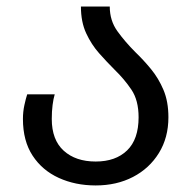

<svg xmlns="http://www.w3.org/2000/svg" viewBox="-20 -556 589 586"><path d="M272 10Q210 10 159.5 -13Q109 -36 79.5 -81Q50 -126 50 -193Q50 -215 54.5 -235.5Q59 -256 63 -268H147Q143 -255 140.5 -235.5Q138 -216 138 -193Q138 -129 174.5 -96Q211 -63 272 -63Q333 -63 368 -97Q403 -131 403 -198Q403 -250 381 -282.5Q359 -315 330 -343Q306 -367 282.5 -393.5Q259 -420 243 -454.5Q227 -489 227 -536H315Q315 -493 338.5 -460.5Q362 -428 393 -397Q418 -373 441 -345Q464 -317 479 -281.5Q494 -246 494 -198Q494 -136 465 -89Q436 -42 386 -16Q336 10 272 10Z"/></svg>

Font: Go Noto Kurrent-Regular
Style: Regular
Weight: 400
Designer: Monotype Design Team
Foundry: Monotype Imaging Inc.
Version: Version 2.012; ttfautohint (v1.8.4.7-5d5b)